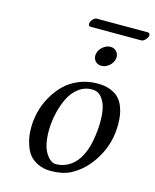

<svg xmlns="http://www.w3.org/2000/svg" viewBox="-112 -805 721 892"><g transform="rotate(15 249.0 -359.5)"><path d="M161.1 -169.9Q161.1 -98.6 183.8 -62.7Q206.5 -26.9 232.9 -26.9Q262.7 -26.9 290.8 -42Q318.8 -57.1 338.9 -87.9Q362.8 -125 372.3 -176.3Q381.8 -227.5 381.8 -270Q381.8 -331.5 366.7 -361.8Q355.5 -384.3 341.6 -395Q327.6 -405.8 306.2 -405.8Q268.6 -405.8 239.3 -382.1Q210 -358.4 193.6 -321.3Q177.2 -284.2 169.2 -245.1Q161.1 -206.1 161.1 -169.9ZM78.1 -162.1Q78.1 -199.2 87.4 -237.1Q96.7 -274.9 116.9 -311.3Q137.2 -347.7 165.3 -376Q193.4 -404.3 234.6 -421.6Q275.9 -439 324.2 -439Q359.9 -439 386 -428.7Q412.1 -418.5 427 -402.8Q441.9 -387.2 450.7 -364.5Q459.5 -341.8 462.2 -321.5Q464.8 -301.3 464.8 -276.9Q464.8 -190.4 420.9 -116.5Q377 -42.5 310.1 -8.8Q272.9 9.8 217.8 9.8Q181.6 9.8 154.8 -3.4Q127.9 -16.6 113.8 -34.9Q99.6 -53.2 91.1 -78.9Q82.5 -104.5 80.3 -123.3Q78.1 -142.1 78.1 -162.1ZM287.6 -537.1Q276.4 -551.3 280.3 -570.8Q284.2 -590.3 301.3 -604.7Q318.4 -619.1 337.9 -619.1Q357.4 -619.1 368.7 -604.7Q379.9 -590.3 376 -570.8Q372.1 -551.3 355 -537.1Q337.9 -522.9 318.4 -522.9Q298.8 -522.9 287.6 -537.1ZM467.3 -685.1H223.6Q217.3 -685.1 214.8 -689.7Q212.4 -694.3 213.4 -700.2Q215.3 -710 224.1 -719.5Q232.9 -729 241.2 -729H486.3Q493.2 -729 495.8 -724.6Q498.5 -720.2 497.6 -714.8Q495.6 -705.1 486.1 -695.1Q476.6 -685.1 467.3 -685.1Z"/></g></svg>

Font: Linux Libertine G
Style: Italic
Weight: 400
Italic angle: -12°
Designer: Philipp H. Poll
Foundry: Philipp H. Poll
Version: Version 5.1.3